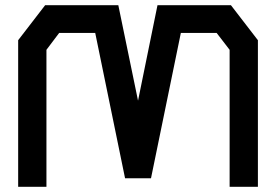

<svg xmlns="http://www.w3.org/2000/svg" viewBox="-20 -720 1064 740"><path d="M865 0V-528L815 -593H677L562 -33H462L347 -593H208L159 -528V0H50V-565L154 -700H436L512 -332L587 -700H870L974 -565V0Z"/></svg>

Font: Turret Road ExtraBold
Style: Regular
Weight: 800
Designer: Noponies
Foundry: Noponies
Version: Version 1.001; ttfautohint (v1.8)